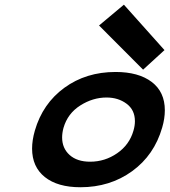

<svg xmlns="http://www.w3.org/2000/svg" viewBox="-20 -785 720 815"><path d="M505.9 -765.1 678.2 -572.3 587.4 -489.3 400.4 -676.8ZM432.1 -371.1Q374 -371.1 320.6 -337.2Q267.1 -303.2 249.5 -242.2Q243.7 -220.7 243.7 -201.7Q243.7 -155.8 275.4 -127.2Q307.1 -98.6 362.8 -98.6Q425.3 -98.6 477.3 -134.5Q529.3 -170.4 546.4 -230Q552.7 -251 552.7 -270.5Q552.7 -318.4 517.3 -344.7Q481.9 -371.1 432.1 -371.1ZM470.7 -479.5Q567.9 -479.5 623.8 -437.3Q679.7 -395 679.7 -316.9Q679.7 -281.7 668.5 -243.7Q634.8 -126.5 540.8 -58.3Q446.8 9.8 321.3 9.8Q224.6 9.8 170.4 -33.4Q116.2 -76.7 116.2 -154.3Q116.2 -189.5 127.9 -230.5Q161.1 -345.2 253.2 -412.4Q345.2 -479.5 470.7 -479.5Z"/></svg>

Font: Cantarell
Style: Bold Italic
Weight: 700
Italic angle: -16°
Designer: Dave Crossland
Version: Version 1.004